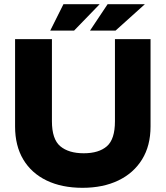

<svg xmlns="http://www.w3.org/2000/svg" viewBox="-20 -887 791 917"><path d="M374 10Q275 10 202.5 -25Q130 -60 91 -125.5Q52 -191 52 -283V-700H228V-308Q228 -222 268 -188.5Q308 -155 380 -155Q452 -155 490.5 -188.5Q529 -222 529 -308V-700H699V-283Q699 -191 658.5 -125.5Q618 -60 545 -25Q472 10 374 10ZM410 -741 494 -867H672L532 -741ZM220 -741 283 -867H456L334 -741Z"/></svg>

Font: REM
Style: Bold
Weight: 700
Designer: Octavio Pardo
Foundry: Ashler Design
Version: Version 1.005;gftools[0.9.28]